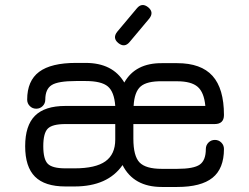

<svg xmlns="http://www.w3.org/2000/svg" viewBox="-20 -727 990 763"><path d="M450 -556Q426 -576 446 -601L524 -694Q544 -718 569 -698Q593 -678 573 -653L495 -560Q475 -536 450 -556ZM623 16Q511 16 467 -71Q408 14 276 14H240Q158 14 119 -25Q80 -64 80 -146Q80 -228 119 -267Q158 -306 240 -306H438Q434 -362 408.5 -383.5Q383 -405 320 -405H282Q211 -405 185.5 -389Q160 -373 160 -331Q160 -316 149.5 -305.5Q139 -295 124 -295Q109 -295 98.5 -305.5Q88 -316 88 -331Q88 -406 135.5 -441.5Q183 -477 282 -477H320Q428 -477 474 -399Q518 -477 624 -476H684Q779 -476 824.5 -425.5Q870 -375 870 -270Q870 -234 833 -234H510V-176Q510 -107 534.5 -81.5Q559 -56 623 -56H684Q750 -56 774 -73Q798 -90 798 -135Q798 -150 808.5 -160.5Q819 -171 834 -171Q849 -171 859.5 -160.5Q870 -150 870 -135Q870 -57 824.5 -20.5Q779 16 684 16ZM511 -306H796Q791 -360 765.5 -382Q740 -404 684 -404H624Q564 -405 539 -383.5Q514 -362 511 -306ZM240 -58H276Q360 -58 399 -86Q438 -114 438 -172V-234H240Q188 -234 170 -216Q152 -198 152 -146Q152 -94 170 -76Q188 -58 240 -58Z"/></svg>

Font: Jura SemiBold
Style: Regular
Weight: 600
Designer: Daniel Johnson, Alexei Vanyashin
Foundry: Daniel Johnson
Version: Version 5.103